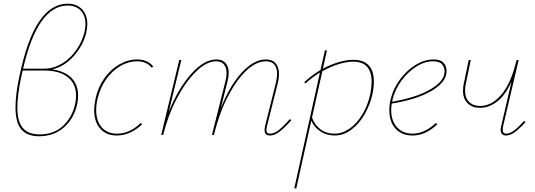

<svg xmlns="http://www.w3.org/2000/svg" viewBox="-20 -731 2900 1040"><path d="M263 -355Q330 -346 366.5 -309.5Q403 -273 403 -213Q403 -187 398 -167Q381 -89 326.5 -41Q272 7 192 7Q126 7 95 -30.5Q64 -68 64 -149Q64 -219 84 -313Q126 -517 191.5 -614Q257 -711 346 -711Q396 -711 424.5 -680.5Q453 -650 453 -600Q453 -579 447 -553Q431 -486 380.5 -428.5Q330 -371 263 -355ZM437 -555Q443 -579 443 -600Q443 -647 417 -674Q391 -701 346 -701Q267 -701 206.5 -617.5Q146 -534 105 -359H219Q270 -359 316 -387Q362 -415 393.5 -460.5Q425 -506 437 -555ZM392 -213Q392 -278 346.5 -313.5Q301 -349 219 -349H103L94 -310Q74 -212 74 -149Q74 -73 103.5 -38Q133 -3 195 -3Q273 -3 322.5 -50.5Q372 -98 387 -168Q392 -188 392 -213Z M722 -399Q676 -399 632 -373.5Q588 -348 555 -301.5Q522 -255 508 -194Q501 -165 501 -135Q501 -76 531 -41.5Q561 -7 614 -7Q649 -7 681.5 -22Q714 -37 742 -65L750 -58Q720 -29 685 -13Q650 3 612 3Q555 3 522.5 -34.5Q490 -72 490 -135Q490 -157 497 -194Q510 -257 544.5 -306Q579 -355 626 -382Q673 -409 723 -409Q779 -409 810 -371L802 -364Q774 -399 722 -399Z M1558 -80Q1522 -39 1494.5 -18Q1467 3 1442 3Q1413 3 1413 -26Q1413 -36 1416 -49L1474 -281Q1481 -313 1481 -330Q1481 -363 1466 -381Q1451 -399 1420 -399Q1369 -399 1316 -350Q1263 -301 1216.5 -212.5Q1170 -124 1141 -10L1139 0H1128L1200 -287Q1207 -312 1207 -336Q1207 -366 1192.5 -382.5Q1178 -399 1151 -399Q1099 -399 1042 -343.5Q985 -288 937 -196Q889 -104 864 0H853L951 -406H962L894 -125Q944 -250 1014.5 -329.5Q1085 -409 1152 -409Q1185 -409 1202 -389.5Q1219 -370 1219 -335Q1219 -318 1212 -288L1176 -145Q1225 -268 1290 -338.5Q1355 -409 1420 -409Q1455 -409 1473 -388.5Q1491 -368 1491 -330Q1491 -305 1484 -278L1426 -47Q1423 -35 1423 -27Q1423 -7 1442 -7Q1465 -7 1490 -26.5Q1515 -46 1550 -86Z M2005 -289Q2005 -257 1998 -223Q1985 -164 1955.5 -112.5Q1926 -61 1883.5 -29Q1841 3 1793 3Q1750 3 1716.5 -18.5Q1683 -40 1666 -77L1585 289H1574L1713 -338Q1674 -315 1635 -279L1628 -286Q1668 -323 1716 -352L1740 -458H1751L1729 -359Q1772 -382 1815 -394.5Q1858 -407 1893 -407Q2005 -407 2005 -289ZM1993 -287Q1993 -397 1893 -397Q1858 -397 1814 -383.5Q1770 -370 1726 -345L1670 -94Q1684 -55 1715.5 -31Q1747 -7 1792 -7Q1835 -7 1874.5 -35Q1914 -63 1943.5 -112.5Q1973 -162 1986 -223Q1993 -265 1993 -287Z M2399 -346Q2399 -340 2397 -328Q2387 -278 2311 -235Q2235 -192 2102 -170Q2099 -152 2099 -135Q2099 -77 2130 -42Q2161 -7 2215 -7Q2280 -7 2341 -65L2349 -58Q2285 3 2215 3Q2156 3 2122.5 -34Q2089 -71 2089 -134Q2089 -165 2096 -194Q2110 -251 2146.5 -300.5Q2183 -350 2231.5 -379.5Q2280 -409 2328 -409Q2366 -409 2382.5 -391Q2399 -373 2399 -346ZM2388 -345Q2388 -367 2374 -383Q2360 -399 2326 -399Q2280 -399 2234.5 -370Q2189 -341 2154.5 -294Q2120 -247 2107 -194L2104 -180Q2227 -201 2301.5 -241.5Q2376 -282 2386 -328Q2388 -338 2388 -345Z M2827 -70Q2794 -34 2769 -15.5Q2744 3 2721 3Q2707 3 2699.5 -5Q2692 -13 2692 -29Q2692 -39 2695 -49L2751 -290Q2718 -216 2673.5 -181.5Q2629 -147 2580 -147Q2538 -147 2513 -171.5Q2488 -196 2488 -240Q2488 -259 2492 -278L2519 -406H2530L2503 -276Q2499 -259 2499 -240Q2499 -201 2521 -179Q2543 -157 2581 -157Q2643 -157 2695.5 -218Q2748 -279 2778 -406H2789V-404L2705 -47Q2703 -40 2703 -30Q2703 -7 2722 -7Q2742 -7 2764.5 -24Q2787 -41 2819 -76Z"/></svg>

Font: Ysabeau Infant Hairline
Style: Italic
Weight: 100
Italic angle: -12°
Designer: Christian Thalmann (Catharsis Fonts)
Version: Version 0.003